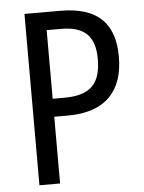

<svg xmlns="http://www.w3.org/2000/svg" viewBox="-52 -756 596 797"><g transform="rotate(-5 246.0 -357.0)"><path d="M229 -714H80V0H166V-278H223C385 -278 455 -366 455 -503C455 -643 384 -714 229 -714ZM225 -639C322 -639 367 -598 367 -501C367 -395 320 -353 214 -353H166V-639Z"/></g></svg>

Font: Noto Sans Sinhala UI Condensed
Style: Regular
Weight: 400
Width: 3
Designer: Jelle Bosma - Monotype Design Team
Foundry: Monotype Imaging Inc.
Version: Version 2.006